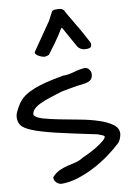

<svg xmlns="http://www.w3.org/2000/svg" viewBox="-58 -899 652 943"><g transform="rotate(-5 268.0 -428.0)"><path d="M168.9 -35.2Q184.6 -56.6 203.6 -67.4Q222.7 -78.1 242.7 -85Q262.7 -91.8 282.7 -98.1Q302.7 -104.5 322.3 -119.1Q333 -125 352.5 -136.7Q372.1 -148.4 391.1 -162.6Q410.2 -176.8 424.3 -190.4Q438.5 -204.1 438.5 -213.9Q438.5 -214.8 437.5 -214.8Q435.5 -214.8 435.5 -215.8L433.6 -217.8Q428.7 -219.7 418 -222.7Q407.2 -225.6 405.3 -226.6Q279.3 -241.2 202.6 -252.4Q126 -263.7 84.5 -276.4Q43 -289.1 29.3 -305.7Q15.6 -322.3 15.6 -347.7Q15.6 -357.4 19.5 -369.1Q23.4 -380.9 28.8 -392.6Q34.2 -404.3 40 -414.1Q45.9 -423.8 50.8 -429.7Q66.4 -449.2 91.8 -464.8Q117.2 -480.5 146.5 -492.2Q175.8 -503.9 205.6 -512.7Q235.4 -521.5 259.8 -528.3Q287.1 -530.3 314.9 -541.5Q342.8 -552.7 370.1 -556.6Q383.8 -556.6 392.6 -545.9Q401.4 -535.2 401.4 -523.4Q401.4 -506.8 395 -498.5Q388.7 -490.2 378.4 -485.8Q368.2 -481.4 355.5 -479Q342.8 -476.6 330.1 -473.6Q322.3 -471.7 308.6 -468.3Q294.9 -464.8 281.2 -460.9Q267.6 -457 256.8 -454.1Q246.1 -451.2 244.1 -450.2Q213.9 -437.5 187 -426.3Q160.2 -415 140.1 -403.3Q120.1 -391.6 108.9 -378.4Q97.7 -365.2 98.6 -349.6V-348.6Q108.4 -335 142.6 -328.1Q176.8 -321.3 223.1 -316.4Q269.5 -311.5 320.8 -306.6Q372.1 -301.8 415 -292Q458 -282.2 486.3 -265.6Q514.6 -249 515.6 -220.7Q515.6 -210 511.2 -195.3Q506.8 -180.7 499 -172.9Q474.6 -145.5 440.9 -116.2Q407.2 -86.9 368.2 -62Q329.1 -37.1 287.6 -20Q246.1 -2.9 206.1 0Q192.4 0 180.7 -10.3Q168.9 -20.5 168.9 -35.2ZM214.8 -801.8Q215.8 -803.7 218.3 -810.1Q220.7 -816.4 223.6 -823.2Q226.6 -830.1 229.5 -836.4Q232.4 -842.8 233.4 -845.7Q237.3 -853.5 247.6 -855Q257.8 -856.4 267.6 -856.4Q275.4 -856.4 281.2 -855Q287.1 -853.5 293 -847.7Q295.9 -842.8 304.2 -830.6Q312.5 -818.4 322.3 -805.2Q332 -792 340.3 -779.8Q348.6 -767.6 351.6 -763.7Q352.5 -762.7 355.5 -759.3Q358.4 -755.9 358.4 -754.9Q361.3 -751 368.2 -740.7Q375 -730.5 382.8 -718.8Q390.6 -707 397.5 -696.3Q404.3 -685.5 407.2 -681.6Q410.2 -676.8 410.6 -674.3Q411.1 -671.9 411.1 -667Q411.1 -656.2 402.3 -652.3Q393.6 -648.4 378.9 -648.4Q366.2 -648.4 356 -653.8Q345.7 -659.2 340.8 -667L275.4 -763.7L271.5 -760.7Q268.6 -756.8 265.6 -750Q262.7 -743.2 255.4 -729.5Q248 -715.8 235.4 -693.8Q222.7 -671.9 200.2 -636.7Q198.2 -634.8 189.9 -631.8Q181.6 -628.9 178.7 -628.9Q172.9 -628.9 163.6 -631.3Q154.3 -633.8 146.5 -637.7Q138.7 -641.6 134.3 -647Q129.9 -652.3 133.8 -659.2Z"/></g></svg>

Font: Covered By Your Grace
Style: Regular
Weight: 400
Designer: Kimberly Geswein
Foundry: Kimberly Geswein
Version: Version 1.0